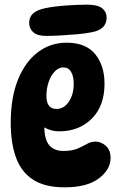

<svg xmlns="http://www.w3.org/2000/svg" viewBox="-20 -795 512 823"><path d="M257 8Q172 8 121.5 -25Q71 -58 48.5 -120Q26 -182 26 -268Q26 -377 57 -453.5Q88 -530 142 -571Q196 -612 265 -612Q348 -612 388 -563Q428 -514 428 -436Q428 -341 373.5 -286.5Q319 -232 233 -232Q199 -232 170 -249Q171 -195 192 -171.5Q213 -148 251 -148Q289 -148 312 -158Q335 -168 352.5 -178Q370 -188 390 -188Q413 -188 433.5 -170Q454 -152 454 -118Q454 -68 403.5 -30Q353 8 257 8ZM222 -328Q254 -328 275 -359Q296 -390 296 -436Q296 -467 285 -486.5Q274 -506 251 -506Q231 -506 214.5 -488.5Q198 -471 188.5 -443.5Q179 -416 179 -384Q179 -328 222 -328ZM178 -641Q141 -641 123 -656.5Q105 -672 105 -697Q105 -721 121 -736.5Q137 -752 174 -760Q214 -768 264 -771.5Q314 -775 354 -775Q399 -775 418 -759.5Q437 -744 437 -719Q437 -667 369 -656Q344 -651 309 -648Q274 -645 238.5 -643Q203 -641 178 -641Z"/></svg>

Font: DynaPuff Condensed Medium
Style: Regular
Weight: 500
Width: 3
Designer: Toshi Omagari, Jennifer Daniel
Foundry: Google Fonts
Version: Version 2.000; ttfautohint (v1.8.4.7-5d5b)